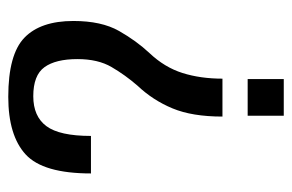

<svg xmlns="http://www.w3.org/2000/svg" viewBox="-144 -576 723 476"><g transform="rotate(-90 218.0 -338.5)"><path d="M166.5 -149H260.5Q260.5 -203.5 274.5 -248Q288.5 -292.5 324 -330Q354 -362 378.8 -405.5Q403.5 -449 403.5 -518.5Q403.5 -600 362 -640Q320.5 -680 215.5 -680Q119.5 -680 72.5 -636.8Q25.5 -593.5 25.5 -475H118.5Q118.5 -553 142.8 -585.5Q167 -618 217 -618Q269 -618 289 -590.2Q309 -562.5 309 -508.5Q309 -457.5 289.2 -423.8Q269.5 -390 243 -359.5Q207 -321.5 186.8 -272.8Q166.5 -224 166.5 -149ZM168.5 -86.5V3H259.5V-86.5Z"/></g></svg>

Font: Anybody SemiCondensed
Style: Regular
Weight: 400
Width: 4
Version: Version 1.113;gftools[0.9.25]